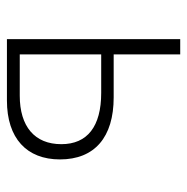

<svg xmlns="http://www.w3.org/2000/svg" viewBox="-13 -527 540 554"><g transform="rotate(90 257.0 -250.0)"><path d="M248 -272C345 -272 396 -232 396 -157C396 -80 345 -37 256 -37H137V-272ZM270 0C379 0 440 -57 440 -153C440 -253 376 -308 261 -308H137V-500H93V0Z"/></g></svg>

Font: Perun ExtraLight
Style: Regular
Weight: 200
Foundry: Copyright (c) Stefan Peev, Context Ltd, 2016
Version: Version 1.089